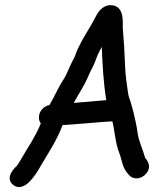

<svg xmlns="http://www.w3.org/2000/svg" viewBox="-20 -673 633 761"><path d="M141.8 -183.9C131.4 -158.1 120 -136.9 104.5 -110L88.7 -84.5C80.2 -70.8 63.3 -40.6 57.1 -31.2L47.2 -16.2C47.2 -16.2 -7.4 30.3 33.5 60.8C63.1 82.9 93.9 50.7 99.9 44.1C119.1 23.1 129.1 5.9 144.4 -20.5C172.2 -68.5 204.8 -114.9 228 -177.2C278.6 -180.1 332.4 -185.4 380.9 -189.1L407.3 -191.1C414.2 -191.6 419.2 -191.9 425.4 -192C435.1 -154.3 436.7 -105.1 454.2 -62.6C462.2 -43.1 464.4 -7.2 488.8 17.9C490.8 20 500.2 34 521.1 34C532.6 34 545.1 28.9 554.3 20.3C590 -13.1 555.8 -46.4 555.6 -46.6C545.5 -83 529.9 -112.3 525.3 -146.8C521.5 -174.9 515.3 -201.9 509.1 -227.6L501.4 -256.2C494.2 -283 490.3 -283 486.9 -308.9C481.9 -347.4 477.2 -369.8 475.8 -411.8C473.8 -468.2 471 -511.4 466.5 -563.4C465.4 -576.3 476.7 -650.2 420.8 -652.5C386 -653.9 367.6 -623.3 359.6 -607.4C338.1 -564.8 312.2 -529.4 289.6 -481.9C282 -465.9 277.8 -450.8 274 -444C255.7 -411 246.1 -379.8 231.2 -357.2C209.1 -323.6 195.8 -289.2 176.1 -256.8C137.4 -248.5 124.5 -206.1 141.8 -183.9ZM272.1 -265.2C290.1 -298.6 314.7 -333.4 331.6 -374.9C339 -392.9 352.5 -413.2 361.5 -440.9C364.8 -451 369 -459.8 375.8 -472.9L383.3 -487C386.3 -416.6 390 -343.4 401.3 -276L387.6 -274.9C351.5 -272.2 311.4 -267.6 272.1 -265.2Z"/></svg>

Font: CiSf OpenHand
Style: BlakObl
Weight: 400
Foundry: Cannot Into Space Fonts
Version: Version 0.7892